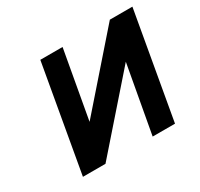

<svg xmlns="http://www.w3.org/2000/svg" viewBox="-114 -656 835 800"><g transform="rotate(-30 303.0 -255.5)"><path d="M73 0 163 -511H270L211.5 -184.5L497.5 -511H606L516 0H408.5L467.5 -326L181.5 0Z"/></g></svg>

Font: Overpass SemiBold
Style: Italic
Weight: 600
Italic angle: -10°
Designer: Delve Withrington, Dave Bailey, Thomas Jockin
Foundry: Delve Fonts LLC
Version: Version 4.000